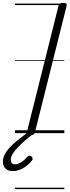

<svg xmlns="http://www.w3.org/2000/svg" viewBox="-104 -923 482 1331"><path d="M106 14Q92 14 85.5 9.5Q79 5 82 -6L302 -884Q305 -894 312 -898.5Q319 -903 334 -903Q348 -903 354 -898.5Q360 -894 358 -883L138 -5Q135 5 128 9.5Q121 14 106 14ZM-17 263Q-47 263 -65.5 245.5Q-84 228 -84 198Q-84 173 -72 149Q-60 125 -37.5 100.5Q-15 76 17 50Q49 24 89 -6L131 -3V2Q97 27 68.5 52Q40 77 18 100Q-4 123 -16.5 144Q-29 165 -29 184Q-29 199 -22 207.5Q-15 216 0 216Q20 216 41.5 202.5Q63 189 87 163Q92 157 99.5 156Q107 155 115 162Q121 169 122 176Q123 183 118 189Q101 211 79 228Q57 245 32.5 254Q8 263 -17 263ZM0 378H342V388H0ZM0 -20H342V0H0ZM0 -505H342V-500H0ZM0 -898H342V-888H0Z"/></svg>

Font: Playwrite DE SAS Guides
Style: Regular
Weight: 400
Designer: Veronika Burian, José Scaglione
Foundry: TypeTogether
Version: Version 1.003